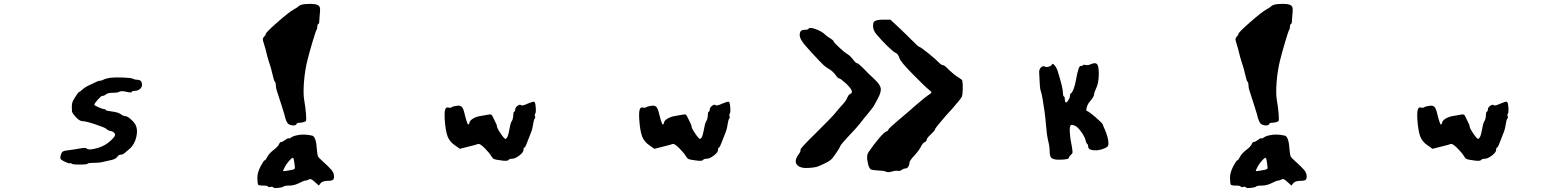

<svg xmlns="http://www.w3.org/2000/svg" viewBox="-20 -793 8040 987"><path d="M545 -393Q569 -396 612 -394.5Q655 -393 664 -388Q673 -383 685 -383Q710 -383 710 -357Q710 -344 699 -335Q688 -326 673 -326Q659 -326 657 -320Q655 -315 630 -321Q605 -327 595 -322Q586 -316 560 -316Q534 -316 525 -308Q515 -300 506 -300Q500 -300 482.5 -280.5Q465 -261 465 -254Q465 -251 486.5 -241.5Q508 -232 516 -232Q523 -232 523 -228Q523 -224 554 -220Q585 -217 601 -206Q615 -196 624 -196Q633 -196 649 -183Q665 -170 674 -156Q690 -130 681 -90Q672 -50 645 -27Q621 -6 615 -2Q609 2 601 2Q591 2 583 13Q576 24 555 29Q535 33 515 38Q494 44 464 44Q435 44 431 48Q429 53 389.5 53Q350 53 348 48Q344 44 340 46.5Q336 49 312 38Q295 29 292 25Q289 21 291 10Q295 -8 302.5 -13.5Q310 -19 334 -21Q360 -24 392 -30Q420 -35 425 -30Q436 -18 488 -34Q522 -45 549 -70Q566 -86 569.5 -93Q573 -100 570 -106Q564 -117 550 -119Q534 -122 526 -131Q518 -138 469.5 -154Q421 -170 405 -170Q389 -170 370 -191Q350 -213 350 -221Q348 -249 351 -262.5Q354 -276 367 -295Q384 -321 387.5 -321Q391 -321 404 -333Q418 -346 443 -357Q471 -370 477 -373Q486 -378 494 -378Q502 -378 511 -383Q519 -388 545 -393Z M1494 50Q1491 23 1487 19Q1485 16 1477 23Q1469 30 1459.5 42Q1450 54 1444 66Q1433 85 1436.5 86.5Q1440 88 1482 80Q1494 77 1495.5 73.5Q1497 70 1494 50ZM1504 -97Q1539 -106 1584 -96Q1605 -92 1609 -24Q1611 1 1614 9Q1617 17 1630 28Q1672 66 1684 80.5Q1696 95 1697 111Q1698 127 1691 132Q1684 137 1659 137Q1637 138 1628 149L1619 161L1598 142Q1586 131 1580 128.5Q1574 126 1569 129Q1559 135 1552 135Q1543 135 1518 148Q1492 161 1467 161Q1442 161 1437 166Q1431 171 1409 173Q1387 175 1384 170Q1381 165 1371 168Q1361 171 1358 166Q1355 161 1332.5 161Q1310 161 1307 156Q1304 151 1303 123Q1302 97 1319 63Q1336 31 1341 31Q1345 31 1354 14Q1363 -4 1385 -21Q1409 -39 1414 -51Q1419 -63 1425 -63Q1432 -63 1447 -74Q1461 -85 1464 -82Q1467 -79 1475 -85Q1485 -93 1504 -97ZM1549 -772Q1609 -777 1621 -761Q1628 -753 1624 -722Q1621 -692 1621 -682Q1622 -673 1616 -670Q1611 -666 1611 -655Q1611 -644 1607 -639Q1603 -633 1587 -579.5Q1571 -526 1560 -482Q1547 -429 1542.5 -370Q1538 -311 1544 -277Q1549 -251 1553 -208Q1555 -179 1553.5 -173.5Q1552 -168 1543 -166Q1531 -162 1519 -162Q1507 -162 1504 -155Q1501 -147 1484 -148.5Q1467 -150 1459 -159Q1451 -170 1447 -185Q1446 -193 1426 -256Q1406 -318 1403 -327Q1398 -341 1398 -355Q1398 -368 1393 -373Q1388 -379 1383 -402Q1373 -447 1362 -477Q1353 -506 1351 -516Q1345 -543 1337 -567Q1331 -586 1331 -591.5Q1331 -597 1337 -604Q1346 -612 1346 -618Q1346 -626 1406.5 -679Q1467 -732 1491 -745Q1504 -751 1515 -761Q1525 -770 1549 -772Z M2692 -260Q2720 -272 2726 -270Q2732 -268 2734 -241Q2736 -214 2731 -208Q2727 -201 2730 -196Q2734 -191 2729 -184Q2724 -178 2720 -152Q2717 -128 2707 -105Q2702 -93 2689 -59Q2680 -34 2675 -34Q2671 -34 2671 -22Q2671 -10 2649.5 6.5Q2628 23 2613 23Q2599 23 2593 30Q2587 37 2552 31Q2527 28 2519.5 24.5Q2512 21 2506 10Q2496 -7 2472 -31Q2447 -56 2438 -53Q2429 -49 2387 -39L2344 -28L2320 -45Q2292 -63 2281 -91.5Q2270 -120 2266 -181Q2264 -216 2268.5 -230Q2273 -244 2286 -240Q2295 -237 2302 -242Q2310 -247 2328 -249Q2345 -252 2353.5 -244Q2362 -236 2368 -209Q2382 -153 2387 -153Q2392 -153 2394 -165Q2397 -175 2413.5 -184.5Q2430 -194 2452 -197Q2472 -201 2491 -204Q2502 -206 2506 -203.5Q2510 -201 2516 -187Q2525 -170 2530 -158Q2535 -149 2535 -143Q2535 -134 2554.5 -105.5Q2574 -77 2579 -79Q2590 -83 2596 -115Q2604 -161 2610 -169Q2618 -179 2619 -207Q2619 -217 2624 -219Q2629 -223 2629 -232Q2629 -241 2641 -249.5Q2653 -258 2658.5 -252.5Q2664 -247 2692 -260Z M3692 -260Q3720 -272 3726 -270Q3732 -268 3734 -241Q3736 -214 3731 -208Q3727 -201 3730 -196Q3734 -191 3729 -184Q3724 -178 3720 -152Q3717 -128 3707 -105Q3702 -93 3689 -59Q3680 -34 3675 -34Q3671 -34 3671 -22Q3671 -10 3649.5 6.5Q3628 23 3613 23Q3599 23 3593 30Q3587 37 3552 31Q3527 28 3519.5 24.5Q3512 21 3506 10Q3496 -7 3472 -31Q3447 -56 3438 -53Q3429 -49 3387 -39L3344 -28L3320 -45Q3292 -63 3281 -91.5Q3270 -120 3266 -181Q3264 -216 3268.5 -230Q3273 -244 3286 -240Q3295 -237 3302 -242Q3310 -247 3328 -249Q3345 -252 3353.5 -244Q3362 -236 3368 -209Q3382 -153 3387 -153Q3392 -153 3394 -165Q3397 -175 3413.5 -184.5Q3430 -194 3452 -197Q3472 -201 3491 -204Q3502 -206 3506 -203.5Q3510 -201 3516 -187Q3525 -170 3530 -158Q3535 -149 3535 -143Q3535 -134 3554.5 -105.5Q3574 -77 3579 -79Q3590 -83 3596 -115Q3604 -161 3610 -169Q3618 -179 3619 -207Q3619 -217 3624 -219Q3629 -223 3629 -232Q3629 -241 3641 -249.5Q3653 -258 3658.5 -252.5Q3664 -247 3692 -260Z M4137 -646Q4142 -654 4171 -644Q4204 -633 4224 -613Q4232 -605 4248 -596Q4265 -585 4265 -581Q4265 -576 4292.5 -550.5Q4320 -525 4331 -518Q4347 -510 4363 -490Q4379 -468 4386 -468Q4392 -468 4419 -441Q4441 -417 4474 -387Q4504 -359 4507.5 -340Q4511 -321 4493 -287Q4477 -256 4471.5 -247.5Q4466 -239 4441 -208Q4430 -196 4399 -156Q4387 -140 4345 -96Q4305 -54 4299 -41Q4293 -26 4273 1Q4262 19 4251.5 28Q4241 37 4224 45Q4193 60 4181 64Q4169 68 4142 70Q4095 74 4078 55Q4061 36 4083 4Q4098 -16 4095 -23Q4092 -29 4175 -110Q4258 -192 4273 -211Q4294 -237 4308 -252Q4329 -274 4335 -290Q4343 -308 4351 -310Q4375 -320 4330 -363Q4300 -390 4294 -390Q4287 -390 4275 -408Q4262 -426 4242 -438Q4225 -448 4214 -458Q4203 -468 4163 -511Q4119 -558 4105 -578Q4091 -598 4091 -613Q4091 -628 4097.5 -634Q4104 -640 4120 -640Q4134 -640 4137 -646ZM4480 -686Q4491 -692 4524 -692H4557L4597 -655Q4630 -624 4669 -585Q4701 -552 4706 -552Q4711 -552 4751 -520Q4791 -488 4809 -469Q4820 -458 4828 -458Q4835 -458 4858 -434Q4883 -410 4904 -397Q4926 -384 4927 -378Q4930 -358 4929 -331Q4928 -304 4925 -297Q4918 -283 4875 -234Q4829 -184 4826 -179Q4813 -163 4804 -153Q4786 -131 4786 -126.5Q4786 -122 4765 -102Q4744 -83 4744 -75Q4744 -68 4733 -62Q4722 -56 4713 -37Q4703 -18 4679 8Q4655 34 4655 44Q4655 55 4649 64Q4643 73 4636 73Q4626 73 4616 80Q4606 88 4594 85Q4583 83 4564 89Q4545 95 4533 89Q4523 84 4489 83Q4465 81 4459 79Q4453 77 4448 67Q4442 54 4438 27Q4437 12 4438.5 3.5Q4440 -5 4449 -17Q4473 -52 4499.5 -83Q4526 -114 4536 -117Q4545 -120 4547 -127Q4549 -134 4603 -179Q4659 -226 4684 -249Q4737 -295 4765 -313Q4769 -316 4767.5 -319.5Q4766 -323 4755 -332Q4736 -347 4673 -411Q4608 -476 4603 -496Q4597 -516 4583 -522Q4573 -526 4543 -555Q4513 -584 4486 -616Q4468 -637 4468 -659Q4468 -672 4470.5 -677.5Q4473 -683 4480 -686Z M5590 -464Q5608 -471 5616 -466Q5629 -459 5628.5 -411.5Q5628 -364 5614 -337Q5605 -318 5605 -312Q5605 -296 5581 -269Q5574 -262 5569.5 -250Q5565 -238 5564.5 -230.5Q5564 -223 5568 -222Q5575 -222 5610 -192Q5645 -162 5649 -153Q5650 -149 5654 -139.5Q5658 -130 5660 -126Q5678 -84 5678 -56Q5678 -46 5675 -41.5Q5672 -37 5661 -32Q5631 -18 5602.5 -20.5Q5574 -23 5574 -40Q5574 -49 5569 -53Q5565 -55 5561 -70Q5557 -89 5538 -115.5Q5519 -142 5505 -147Q5489 -154 5484 -149Q5478 -143 5479.5 -112.5Q5481 -82 5489 -45Q5494 -17 5493.5 -10Q5493 -3 5485 3Q5475 12 5475 17Q5475 28 5423 28Q5396 28 5386 19.5Q5376 11 5376 -13Q5376 -38 5369 -66Q5361 -99 5358 -141Q5354 -190 5350 -217Q5347 -232 5340 -282Q5334 -317 5330 -326Q5325 -335 5322 -420Q5321 -436 5331 -446Q5341 -456 5351 -451Q5359 -446 5372 -450.5Q5385 -455 5388 -462Q5392 -472 5408 -448Q5415 -437 5418 -425Q5444 -341 5444 -317Q5444 -301 5449 -297Q5454 -295 5454 -282Q5454 -269 5459 -267Q5463 -264 5471.5 -277Q5480 -290 5480 -299Q5480 -310 5485 -313Q5492 -317 5499.5 -337Q5507 -357 5511 -381Q5524 -455 5535 -454Q5542 -452 5546 -457Q5549 -462 5561 -459Q5574 -456 5590 -464Z M6494 50Q6491 23 6487 19Q6485 16 6477 23Q6469 30 6459.5 42Q6450 54 6444 66Q6433 85 6436.5 86.5Q6440 88 6482 80Q6494 77 6495.5 73.5Q6497 70 6494 50ZM6504 -97Q6539 -106 6584 -96Q6605 -92 6609 -24Q6611 1 6614 9Q6617 17 6630 28Q6672 66 6684 80.5Q6696 95 6697 111Q6698 127 6691 132Q6684 137 6659 137Q6637 138 6628 149L6619 161L6598 142Q6586 131 6580 128.5Q6574 126 6569 129Q6559 135 6552 135Q6543 135 6518 148Q6492 161 6467 161Q6442 161 6437 166Q6431 171 6409 173Q6387 175 6384 170Q6381 165 6371 168Q6361 171 6358 166Q6355 161 6332.5 161Q6310 161 6307 156Q6304 151 6303 123Q6302 97 6319 63Q6336 31 6341 31Q6345 31 6354 14Q6363 -4 6385 -21Q6409 -39 6414 -51Q6419 -63 6425 -63Q6432 -63 6447 -74Q6461 -85 6464 -82Q6467 -79 6475 -85Q6485 -93 6504 -97ZM6549 -772Q6609 -777 6621 -761Q6628 -753 6624 -722Q6621 -692 6621 -682Q6622 -673 6616 -670Q6611 -666 6611 -655Q6611 -644 6607 -639Q6603 -633 6587 -579.5Q6571 -526 6560 -482Q6547 -429 6542.5 -370Q6538 -311 6544 -277Q6549 -251 6553 -208Q6555 -179 6553.5 -173.5Q6552 -168 6543 -166Q6531 -162 6519 -162Q6507 -162 6504 -155Q6501 -147 6484 -148.5Q6467 -150 6459 -159Q6451 -170 6447 -185Q6446 -193 6426 -256Q6406 -318 6403 -327Q6398 -341 6398 -355Q6398 -368 6393 -373Q6388 -379 6383 -402Q6373 -447 6362 -477Q6353 -506 6351 -516Q6345 -543 6337 -567Q6331 -586 6331 -591.5Q6331 -597 6337 -604Q6346 -612 6346 -618Q6346 -626 6406.5 -679Q6467 -732 6491 -745Q6504 -751 6515 -761Q6525 -770 6549 -772Z M7692 -260Q7720 -272 7726 -270Q7732 -268 7734 -241Q7736 -214 7731 -208Q7727 -201 7730 -196Q7734 -191 7729 -184Q7724 -178 7720 -152Q7717 -128 7707 -105Q7702 -93 7689 -59Q7680 -34 7675 -34Q7671 -34 7671 -22Q7671 -10 7649.5 6.5Q7628 23 7613 23Q7599 23 7593 30Q7587 37 7552 31Q7527 28 7519.5 24.5Q7512 21 7506 10Q7496 -7 7472 -31Q7447 -56 7438 -53Q7429 -49 7387 -39L7344 -28L7320 -45Q7292 -63 7281 -91.5Q7270 -120 7266 -181Q7264 -216 7268.5 -230Q7273 -244 7286 -240Q7295 -237 7302 -242Q7310 -247 7328 -249Q7345 -252 7353.5 -244Q7362 -236 7368 -209Q7382 -153 7387 -153Q7392 -153 7394 -165Q7397 -175 7413.5 -184.5Q7430 -194 7452 -197Q7472 -201 7491 -204Q7502 -206 7506 -203.5Q7510 -201 7516 -187Q7525 -170 7530 -158Q7535 -149 7535 -143Q7535 -134 7554.5 -105.5Q7574 -77 7579 -79Q7590 -83 7596 -115Q7604 -161 7610 -169Q7618 -179 7619 -207Q7619 -217 7624 -219Q7629 -223 7629 -232Q7629 -241 7641 -249.5Q7653 -258 7658.5 -252.5Q7664 -247 7692 -260Z"/></svg>

Font: kilitelen
Style: Regular
Weight: 400
Designer: kili Temeke
Version: Version 1.0